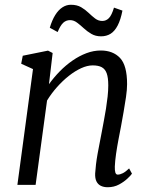

<svg xmlns="http://www.w3.org/2000/svg" viewBox="-20 -776 630 806"><path d="M185.5 -422.5Q206 -451 231.2 -476.8Q256.5 -502.5 284.8 -522Q313 -541.5 343 -552.8Q373 -564 403 -564Q454 -564 483.8 -532.8Q513.5 -501.5 513.5 -423Q513.5 -400 509 -369Q504.5 -338 498.8 -305.8Q493 -273.5 488 -245.5Q483 -219.5 477.2 -189.5Q471.5 -159.5 467.2 -130Q463 -100.5 462 -77Q461.5 -60.5 464.2 -51.8Q467 -43 474 -43Q484 -43 495.8 -49Q507.5 -55 522 -69L534 -47Q530 -40.5 515.5 -26.8Q501 -13 479.8 -1.5Q458.5 10 432 10Q415.5 10 403.2 4Q391 -2 384.8 -14.8Q378.5 -27.5 379.5 -48.5Q380.5 -64.5 383 -86Q385.5 -107.5 389.8 -131Q394 -154.5 398.8 -178.2Q403.5 -202 407.5 -223.5Q411.5 -245.5 416.2 -270Q421 -294.5 425 -320.2Q429 -346 431.8 -370.8Q434.5 -395.5 434.5 -417.5Q434.5 -450 428 -468Q421.5 -486 407.2 -493.8Q393 -501.5 369 -501.5Q346.5 -501.5 320.8 -489.8Q295 -478 269 -457.5Q243 -437 219.2 -410.2Q195.5 -383.5 177.5 -354L129.5 0H53L118.5 -486L69 -508.5L75.5 -542L181.5 -563.5L201 -553.5ZM189 -659.5Q198.5 -691.5 211.8 -712.8Q225 -734 241.8 -745Q258.5 -756 277.5 -756Q303 -756 320.5 -745.8Q338 -735.5 352 -722Q366 -708.5 379.5 -698.2Q393 -688 409.5 -688Q425.5 -688 437.2 -700Q449 -712 458.5 -744L494 -731.5Q486.5 -693 474 -669Q461.5 -645 444.2 -634.2Q427 -623.5 404 -623.5Q381 -623.5 363.5 -633.8Q346 -644 331.5 -657.5Q317 -671 303.2 -681.2Q289.5 -691.5 274 -691.5Q257.5 -691.5 245.5 -680.5Q233.5 -669.5 222 -641.5Z"/></svg>

Font: Merriweather 28pt Light
Style: Italic
Weight: 300
Italic angle: -7.8°
Version: Version 2.101